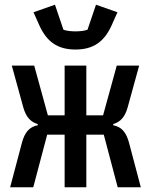

<svg xmlns="http://www.w3.org/2000/svg" viewBox="-20 -794 640 814"><path d="M254 0H346V-223H420L479 0H577L527 -189C515 -233 496 -256 460 -263V-268C491 -277 510 -299 521 -338L570 -516H475L417 -305H346V-516H254V-305H183L125 -516H30L79 -338C90 -299 109 -277 140 -268V-263C104 -256 85 -233 73 -189L23 0H121L180 -223H254ZM300 -584C377 -584 422 -618 453 -686L478 -742L387 -774L351 -668C339 -663 316 -661 300 -661C284 -661 261 -663 249 -668L213 -774L122 -742L147 -686C178 -618 223 -584 300 -584Z"/></svg>

Font: IBM Plex Mono Medm
Style: Regular
Weight: 500
Monospace: yes
Designer: Mike Abbink, Paul van der Laan, Pieter van Rosmalen
Foundry: Bold Monday
Version: Version 2.004